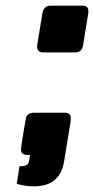

<svg xmlns="http://www.w3.org/2000/svg" viewBox="-20 -561 332 678"><path d="M111 -395V-399L130 -516Q132 -527 139 -534Q146 -541 158 -541H271Q292 -541 292 -523V-516L273 -399Q269 -376 245 -376H132Q122 -376 116.5 -381Q111 -386 111 -395ZM39 88 49 26Q66 26 73.5 22Q81 18 83 5L86 -14H75Q54 -14 54 -34L57 -58L70 -136Q73 -163 99 -163H210Q230 -163 230 -143Q230 -135 227 -117L206 11Q191 97 100 97Q79 97 61.5 93.5Q44 90 39 88Z"/></svg>

Font: Exo Black
Style: Italic
Weight: 900
Italic angle: -9°
Designer: Natanael Gama
Foundry: Natanael Gama
Version: Version 1.500; ttfautohint (v1.6)